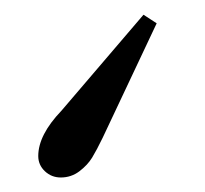

<svg xmlns="http://www.w3.org/2000/svg" viewBox="-20 40 280 262"><path d="M175.8 60.1 193.8 71.8 120.1 228Q111.8 245.1 105.7 255.1Q99.6 265.1 88.4 273.7Q77.1 282.2 63 282.2Q50.3 282.2 41.3 273.7Q32.2 265.1 32.2 252.9Q32.2 224.1 64 190.9Z"/></svg>

Font: Flanker Steampunk
Style: Regular
Weight: 400
Designer: Alexey Kryukov, Leonardo Di Lena
Foundry: Alexey Kryukov, Leonardo Di Lena
Version: 1.210